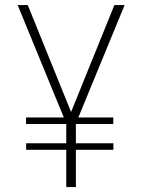

<svg xmlns="http://www.w3.org/2000/svg" viewBox="-20 -758 576 778"><path d="M85.5 -255.5V-282H439V-255.5ZM86 -151V-177.5H439.5V-151ZM485 -737.5 287.5 -258V0H248.5V-258L51.5 -737.5H92.5L276 -284.5H260L443.5 -737.5Z"/></svg>

Font: Epilogue ExtraLight
Style: Regular
Weight: 250
Designer: Tyler Finck
Foundry: Etcetera Type Co
Version: Version 2.112